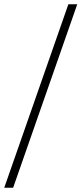

<svg xmlns="http://www.w3.org/2000/svg" viewBox="-38 -795 385 907"><path d="M285 -775H327L24 92H-18Z"/></svg>

Font: Montserrat Ace
Style: Light
Weight: 300
Designer: Julieta Ulanovsky
Foundry: Julieta Ulanovsky
Version: Version 1